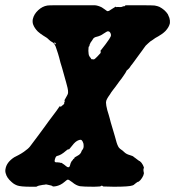

<svg xmlns="http://www.w3.org/2000/svg" viewBox="-28 -676 666 730"><path d="M186 -656Q211 -656 269.5 -656Q328 -656 333 -656Q345 -655 359 -648Q362 -646 370 -640.5Q378 -635 379 -634Q384 -632 393 -639Q402 -645 409 -649Q412 -651 413 -651V-650Q412 -649 414.5 -649Q417 -649 420 -649.5Q423 -650 423 -649.5Q423 -649 428 -649Q431 -649 433.5 -649.5Q436 -650 437.5 -650.5Q439 -651 438.5 -651.5Q438 -652 440 -652Q445 -652 447 -653Q448 -654 447 -655L453 -656Q460 -656 506.5 -656Q553 -656 560 -655Q571 -653 578 -650Q599 -639 610 -622Q614 -614 616 -608Q619 -598 618 -588Q615 -573 601 -558Q590 -547 574 -538Q562 -532 552 -524Q548 -522 543.5 -518.5Q539 -515 535 -511Q525 -503 519 -493Q518 -491 513 -484.5Q508 -478 504.5 -473Q501 -468 495 -460Q488 -450 476 -434Q473 -430 470 -426.5Q467 -423 465 -419Q464 -418 462 -415.5Q460 -413 458 -411.5Q456 -410 456 -410Q456 -410 455 -409Q454 -408 453 -407Q452 -402 434 -377Q430 -372 426.5 -367.5Q423 -363 417.5 -355Q412 -347 409 -343.5Q406 -340 402 -334.5Q398 -329 395 -325Q392 -321 390 -317Q382 -306 379 -300Q375 -293 375 -286Q375 -276 380 -257Q383 -248 385 -240.5Q387 -233 389 -226.5Q391 -220 393 -211Q396 -201 404 -174Q408 -160 409 -157Q416 -129 421 -120Q424 -113 433 -107Q438 -104 444 -98Q452 -90 465 -86.5Q478 -83 481 -79Q484 -77 486 -75.5Q488 -74 494.5 -69Q501 -64 502 -63.5Q503 -63 503 -64L510 -57Q516 -49 519 -40V-35Q518 -36 517.5 -35Q517 -34 517.5 -27.5Q518 -21 518.5 -20.5Q519 -20 519 -20V-16Q518 -9 512 0.5Q506 10 500 14Q497 15 497 15.5Q497 16 496.5 15.5Q496 15 494 16.5Q492 18 489 20Q486 22 484 24Q480 28 476 29Q463 34 405 34Q367 33 365 33Q363 33 363 32Q362 30 358 30L354 32Q354 33 353 33Q352 33 349 33Q346 33 341.5 33.5Q337 34 329 34Q290 34 276 32Q261 29 247 17Q233 6 229 7Q226 8 218 15Q210 22 202 26Q188 33 174 33Q172 32 171.5 32Q171 32 171 31.5Q171 31 170 30.5Q169 30 165 29Q163 28 156 27Q147 24 143 26Q140 26 134 27Q128 28 126.5 28.5Q125 29 121.5 29.5Q118 30 114 32L110 34H90Q50 34 37 29Q29 26 22 21Q20 20 15 15Q-2 0 -6 -16Q-9 -25 -7 -34Q-3 -59 26 -78Q32 -81 42.5 -86.5Q53 -92 63 -99Q80 -111 86 -119Q93 -128 119 -163Q137 -187 144 -197Q151 -206 157 -215Q170 -233 187 -255Q193 -264 196 -268L200 -273L201 -271Q202 -270 203.5 -270.5Q205 -271 207 -273.5Q209 -276 209.5 -275.5Q210 -275 212 -277Q218 -283 216 -284Q215 -285 216.5 -286.5Q218 -288 218 -291Q218 -294 217 -295Q217 -295 221 -302Q228 -314 230 -319Q233 -329 226 -353Q225 -358 223 -364.5Q221 -371 220 -375Q217 -385 208 -418Q205 -428 202 -437.5Q199 -447 197 -457Q194 -469 186 -492Q181 -509 172 -515Q164 -519 158 -525Q152 -532 136 -541Q125 -548 116 -556Q103 -569 98 -583Q96 -588 96 -594.5Q96 -601 97 -604Q101 -622 117 -637Q133 -652 152 -655Q156 -656 186 -656ZM387 -556Q385 -557 383 -557Q380 -558 364 -547Q356 -541 346 -538Q340 -536 335 -535Q327 -532 324 -525Q321 -520 318.5 -517Q316 -514 315 -511Q312 -506 312 -502Q312 -500 311 -500Q308 -500 308 -483Q309 -468 310 -466Q314 -457 317 -456Q317 -456 318 -453Q321 -449 323 -451Q323 -451 324 -451Q326 -449 331 -451Q333 -452 342 -461Q351 -470 354 -474Q355 -476 355 -479L354 -483L358 -488Q375 -509 387 -527Q391 -533 392.5 -536.5Q394 -540 394 -543Q393 -552 387 -556ZM181 -514Q180 -514 180 -514Q176 -513 176 -513Q176 -513 180 -510L184 -507V-509Q184 -513 181 -514ZM271 -143Q259 -139 247 -123Q241 -115 237.5 -111.5Q234 -108 234 -107L233 -108V-109L230 -108Q228 -107 226.5 -105.5Q225 -104 224.5 -104Q224 -104 222 -102Q204 -86 189 -83Q184 -82 181 -71Q179 -65 180 -62Q181 -58 190 -59Q191 -59 194 -58L196 -59L198 -58Q200 -57 201 -57H202H203Q206 -56 206 -57L209 -55Q212 -52 213 -52Q214 -52 215 -51L217 -49H218Q218 -48 218.5 -48Q219 -48 221 -46Q228 -40 231 -40Q233 -40 235 -41Q238 -44 239 -50Q239 -51 239.5 -52Q240 -53 240 -53.5Q240 -54 240.5 -54.5Q241 -55 240.5 -55.5Q240 -56 241.5 -57.5Q243 -59 242.5 -59.5Q242 -60 243.5 -61.5Q245 -63 245 -63.5Q245 -64 247.5 -66.5Q250 -69 249.5 -69.5Q249 -70 252 -72Q257 -75 255 -77L267 -84Q277 -89 281 -98Q282 -103 285 -106Q290 -112 290 -120Q290 -127 289 -131Q286 -140 282.5 -143Q279 -146 271 -143Z"/></svg>

Font: TT2020 Style B
Style: Italic
Weight: 400
Italic angle: -15°
Version: Version 0.2.000